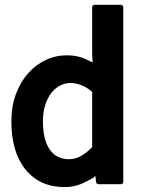

<svg xmlns="http://www.w3.org/2000/svg" viewBox="-20 -738 595 784"><path d="M361.8 -12.7 331.5 3.9V3.4Q291.5 25.9 243.7 25.9Q142.6 25.9 84.5 -45.4Q26.4 -116.7 26.4 -242.7Q26.4 -303.7 44.9 -353.5Q63.5 -403.3 94.5 -438.5Q125.5 -473.6 166.5 -492.9Q207.5 -512.2 252.9 -512.2Q275.9 -512.2 296.4 -507.8Q316.9 -503.4 333 -495.1Q340.3 -491.2 344.5 -489.5Q348.6 -487.8 351.1 -486.8Q353.5 -485.8 355 -484.9Q356.4 -483.9 358.4 -482.4L356.4 -513.7V-708.5Q356.4 -712.4 359.1 -715.3Q361.8 -718.3 365.7 -718.3H474.1Q478 -718.3 480.7 -715.3Q483.4 -712.4 483.4 -708.5V4.9Q483.4 8.8 480.7 11.5Q478 14.2 474.1 14.2H381.8Q377.9 14.2 375.5 11.7Q373 9.3 372.6 5.9L369.1 -20ZM155.3 -243.7Q155.3 -167.5 182.9 -127.7Q210.4 -87.9 261.2 -87.9Q287.1 -87.9 310.8 -101.1Q334.5 -114.3 356.4 -137.7V-362.8Q314.5 -398.9 266.6 -398.9Q244.6 -398.9 224.4 -388.2Q204.1 -377.4 188.7 -357.2Q173.3 -336.9 164.3 -308.1Q155.3 -279.3 155.3 -243.7Z"/></svg>

Font: Pyidaungsu ZawDecode
Style: Bold
Weight: 700
Designer: Sun Tun
Foundry: Your Own Font Foundry
Version: Version 2.50